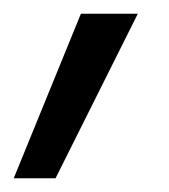

<svg xmlns="http://www.w3.org/2000/svg" viewBox="-32 -131 247 280"><path d="M86 -111H169L49 129H-12Z"/></svg>

Font: Cairo
Style: Italic
Weight: 400
Italic angle: -13°
Designer: Mohamed Gaber, Accademia di Belle Arti di Urbino and others
Foundry: Kief Type Foundry, Accademia di Belle Arti di Urbino and others
Version: Version 3.011